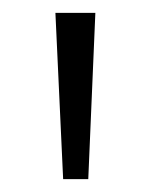

<svg xmlns="http://www.w3.org/2000/svg" viewBox="-20 -734 233 298"><path d="M128 -714 117 -456H78L66 -714Z"/></svg>

Font: Noto Sans Georgian SemiCondensed Light
Style: Regular
Weight: 300
Width: 4
Designer: Monotype Design Team, Akaki Razmadze
Foundry: Google LLC
Version: Version 2.005; ttfautohint (v1.8.4.7-5d5b)